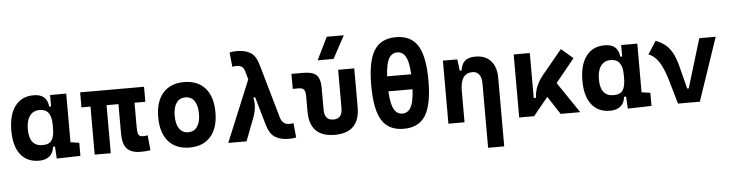

<svg xmlns="http://www.w3.org/2000/svg" viewBox="-55 -1070 5969 1570"><g transform="rotate(-5 2929.5 -285.0)"><path d="M228.5 9.8Q131.3 9.8 77.6 -58.3Q23.9 -126.5 23.9 -253.9Q23.9 -384.3 77.9 -455.8Q131.8 -527.3 230.5 -527.3Q284.7 -527.3 314.5 -501.7Q344.2 -476.1 349.6 -423.8H395.5L365.2 -274.9Q365.2 -338.9 341.1 -370.8Q316.9 -402.8 268.1 -402.8Q216.3 -402.8 187.7 -364Q159.2 -325.2 159.2 -253.9Q159.2 -114.7 269 -114.7Q322.8 -114.7 344 -146.7Q365.2 -178.7 365.2 -242.7V-267.1L400.4 -93.8H351.6Q348.6 -59.6 332.5 -36.4Q316.4 -13.2 290 -1.7Q263.7 9.8 228.5 9.8ZM374 4.9 365.2 -151.9V-254.4H497.6V-118.2L568.8 -107.4V0ZM365.2 -211.4V-517.6H497.6V-212.4Z M1063.5 9.8Q985.2 9.8 950.4 -28.6Q915.5 -66.9 915.5 -151.4V-517.6H1047.4V-189Q1047.4 -150.4 1055.8 -133.1Q1064.3 -115.7 1092.8 -115.7Q1101.1 -115.7 1110.2 -116.7Q1119.4 -117.7 1131.3 -119.6L1143.1 3.9Q1122.6 7.3 1106 8.5Q1089.4 9.8 1063.5 9.8ZM686 0V-517.6H817.9V0ZM611.8 -394.5V-517.6H1136.2V-394.5Z M1464.8 9.8Q1353 9.8 1291.5 -60.5Q1230 -130.9 1230 -258.8Q1230 -387.2 1291.5 -457.3Q1353 -527.3 1464.8 -527.3Q1576.7 -527.3 1638.2 -457.3Q1699.7 -387.2 1699.7 -258.8Q1699.7 -130.9 1638.2 -60.5Q1576.7 9.8 1464.8 9.8ZM1465.1 -115.7Q1512.7 -115.7 1538.6 -153.1Q1564.5 -190.5 1564.5 -258.9Q1564.5 -327.6 1538.5 -364.7Q1512.6 -401.9 1464.8 -401.9Q1417.5 -401.9 1391.4 -364.7Q1365.2 -327.5 1365.2 -258.8Q1365.2 -190.4 1391.4 -153.1Q1417.5 -115.7 1465.1 -115.7Z M2279.3 9.8Q2209.5 9.8 2165.8 -18.3Q2122.1 -46.4 2100.1 -122.6L1971.7 -570.3Q1963.4 -600.6 1946.3 -610.8Q1929.2 -621.1 1904.3 -621.1Q1889.2 -621.1 1869.6 -617.2L1857.9 -736.3Q1886.7 -742.2 1918 -742.2Q1986.8 -742.2 2029.5 -715.3Q2072.3 -688.5 2093.3 -615.2L2220.7 -170.4Q2229 -140.6 2247.8 -126Q2266.6 -111.3 2293 -111.3Q2308.1 -111.3 2327.6 -115.2L2339.4 3.9Q2310.5 9.8 2279.3 9.8ZM1782.2 0 1994.1 -512.7 2085 -370.6 2019 -350.6Q2028.8 -308.6 2024.2 -268.3Q2019.5 -228 2006.8 -194.3L1932.1 0Z M2656.3 9.8Q2450.2 9.8 2450.2 -200.2V-326.2Q2450.2 -363.8 2438 -379.2Q2425.8 -394.5 2395.5 -394.5H2346.2V-517.6H2443.8Q2520.5 -517.6 2551.5 -487.1Q2582.5 -456.5 2582.5 -380.9V-204.1Q2582.5 -115.7 2656.2 -115.7Q2729.5 -115.7 2729.5 -204.1V-517.6H2861.8V-200.2Q2861.8 9.8 2656.3 9.8ZM2569.3 -609.4 2660.2 -794.9H2800.3L2699.7 -609.4Z M3222.7 9.8Q3099.2 9.8 3043.5 -79.3Q2987.8 -168.5 2987.8 -366.2Q2987.8 -564 3043.5 -653.1Q3099.2 -742.2 3222.7 -742.2Q3346.2 -742.2 3401.8 -653.1Q3457.5 -564 3457.5 -366.2Q3457.5 -168.5 3401.8 -79.3Q3346.2 9.8 3222.7 9.8ZM3222.7 -115.2Q3275.6 -115.2 3299.4 -174.6Q3323.2 -233.9 3323.2 -366.2Q3323.2 -498.5 3299.4 -557.9Q3275.6 -617.2 3222.7 -617.2Q3169.7 -617.2 3145.9 -557.9Q3122.1 -498.5 3122.1 -366.2Q3122.1 -233.9 3145.9 -174.6Q3169.7 -115.2 3222.7 -115.2ZM3023.4 -306.2V-429.2H3434.1V-306.2Z M3895.5 224.6V-304.2Q3895.5 -351.6 3876.2 -377.2Q3856.9 -402.8 3821.1 -402.8Q3721.7 -402.8 3721.7 -258.3L3691.4 -423.8H3734.4Q3741.7 -476.1 3770 -501.7Q3798.3 -527.3 3856 -527.3Q3938 -527.3 3982.9 -477.5Q4027.8 -427.7 4027.8 -336.9V224.6ZM3589.4 0V-517.6H3707.5L3721.7 -408.2V0Z M4293 0 4274.4 -148.4H4321.3Q4322.8 -197.3 4341.8 -242.9Q4360.8 -288.6 4396.5 -331.5L4558.1 -527.3L4655.3 -444.8ZM4170.4 0V-517.6H4302.7V-52.2L4293 0ZM4510.7 0 4361.3 -228.5 4470.7 -296.9 4671.4 0Z M4916 9.8Q4818.8 9.8 4765.1 -58.3Q4711.4 -126.5 4711.4 -253.9Q4711.4 -384.3 4765.4 -455.8Q4819.3 -527.3 4918 -527.3Q4972.2 -527.3 5002 -501.7Q5031.7 -476.1 5037.1 -423.8H5083L5052.7 -274.9Q5052.7 -338.9 5028.6 -370.8Q5004.4 -402.8 4955.6 -402.8Q4903.8 -402.8 4875.2 -364Q4846.7 -325.2 4846.7 -253.9Q4846.7 -114.7 4956.5 -114.7Q5010.3 -114.7 5031.5 -146.7Q5052.7 -178.7 5052.7 -242.7V-267.1L5087.9 -93.8H5039.1Q5036.1 -59.6 5020 -36.4Q5003.9 -13.2 4977.5 -1.7Q4951.2 9.8 4916 9.8ZM5061.5 4.9 5052.7 -151.9V-254.4H5185.1V-118.2L5256.3 -107.4V0ZM5052.7 -211.4V-517.6H5185.1V-212.4Z M5474.1 0 5555.7 -116.2H5572.3L5693.8 -517.6H5828.6L5653.3 0ZM5474.1 0 5418.9 -190.4Q5398.9 -260.7 5375.7 -308.1Q5352.5 -355.5 5325.7 -383.3Q5298.8 -411.1 5268.1 -421.4L5335.9 -527.3Q5378.4 -511.7 5411.4 -486.1Q5444.3 -460.4 5469.5 -415.8Q5494.6 -371.1 5513.2 -297.9L5579.1 -38.6Z"/></g></svg>

Font: Cascadia Code
Style: Regular
Weight: 400
Monospace: yes
Designer: Aaron Bell
Foundry: Saja Typeworks
Version: Version 2106.017